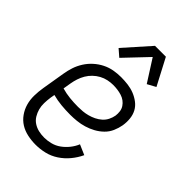

<svg xmlns="http://www.w3.org/2000/svg" viewBox="-225 -849 950 950"><g transform="rotate(45 250.0 -374.0)"><path d="M209 8Q180 8 152 2Q124 -4 101.5 -18Q79 -32 63 -54.5Q47 -77 39.5 -103.5Q32 -130 32.5 -159Q33 -188 38 -218L58 -338Q62 -363 70 -387.5Q78 -412 92.5 -435Q107 -458 127.5 -476.5Q148 -495 172 -507Q196 -519 221.5 -523.5Q247 -528 272 -528Q296 -528 320 -525Q344 -522 365.5 -513.5Q387 -505 405.5 -491Q424 -477 434.5 -457.5Q445 -438 447.5 -414Q450 -390 446 -365Q442 -342 432 -319Q422 -296 404 -278.5Q386 -261 364 -249Q342 -237 318.5 -230Q295 -223 271.5 -220.5Q248 -218 225 -218Q193 -218 162 -221Q131 -224 101 -232L97 -209Q94 -188 93.5 -167.5Q93 -147 98 -128.5Q103 -110 113 -93.5Q123 -77 139 -66.5Q155 -56 174 -51.5Q193 -47 214 -47Q236 -47 259.5 -53Q283 -59 303 -73.5Q323 -88 338.5 -107.5Q354 -127 363 -149L416 -126Q402 -96 380.5 -70Q359 -44 331 -25.5Q303 -7 271.5 0.5Q240 8 209 8ZM225 -273Q241 -273 257.5 -274.5Q274 -276 291 -280.5Q308 -285 324.5 -293Q341 -301 354.5 -313Q368 -325 376 -341Q384 -357 387 -374Q389 -389 387 -404Q385 -419 377 -431Q369 -443 357.5 -451.5Q346 -460 331.5 -464.5Q317 -469 302 -471Q287 -473 272 -473Q254 -473 235 -469Q216 -465 198.5 -455.5Q181 -446 166.5 -432Q152 -418 142 -401Q132 -384 126 -365.5Q120 -347 117 -329L110 -287Q138 -279 166.5 -276Q195 -273 225 -273ZM198 -589 161 -621 281 -756H357L430 -617L386 -593L312 -709Z"/></g></svg>

Font: Iosevka Term Curly Light
Style: Italic
Weight: 300
Italic angle: -9°
Designer: Belleve Invis
Foundry: Belleve Invis
Version: Version 32.3.0